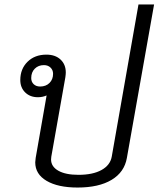

<svg xmlns="http://www.w3.org/2000/svg" viewBox="-20 -831 711 861"><path d="M671 -811 549 -123Q538 -59 480.5 -24.5Q423 10 328 10Q240 10 189 -20Q138 -50 138 -103Q138 -109 140 -123L189 -403Q171 -395 150 -395Q115 -395 93 -416.5Q71 -438 71 -472Q71 -522 103.5 -554Q136 -586 188 -586Q228 -586 251.5 -564Q275 -542 275 -506Q275 -498 273 -484L210 -128Q209 -124 209 -116Q209 -84 241.5 -65.5Q274 -47 332 -47Q396 -47 435 -68.5Q474 -90 481 -128L601 -811ZM160 -443Q186 -443 202 -459Q218 -475 218 -500Q218 -517 206.5 -528Q195 -539 177 -539Q152 -539 136 -523Q120 -507 120 -481Q120 -464 131 -453.5Q142 -443 160 -443Z"/></svg>

Font: Sarabun Light
Style: Italic
Weight: 300
Italic angle: -10°
Designer: Suppakit Chalermlarp | Katatrad Co.,Ltd.
Foundry: Cadson Demak Co.,Ltd.
Version: Version 1.000; ttfautohint (v1.6)